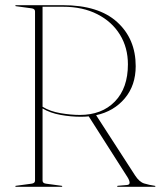

<svg xmlns="http://www.w3.org/2000/svg" viewBox="-20 -720 619 740"><path d="M503 -465Q503 -391 461 -341Q419 -291 350.5 -276L500.5 -44Q517 -18.5 536 -12.8Q555 -7 576 -4Q579 -4 579 -2Q579 0 576 0H434.5Q431.5 0 431.5 -2Q431.5 -4 434.5 -4L469.5 -7Q480 -8 479.5 -16.5Q479 -25 471.5 -37L322 -271.5Q308 -270 291.5 -270Q253 -270 213 -277.2Q173 -284.5 144 -302V-24Q144 -13.5 158 -12L217 -4Q220 -4 220 -2Q220 0 217 0H42Q39 0 39 -2Q39 -4 42 -4L101 -12Q115 -13.5 115 -24V-676Q115 -686.5 101 -688L42 -696Q39 -696 39 -698Q39 -700 42 -700H222.5Q360 -700 431.5 -635Q503 -570 503 -465ZM144 -694V-308.5Q173.5 -290.5 213.5 -283.8Q253.5 -277 287.5 -277Q372.5 -277 422.8 -328.8Q473 -380.5 473 -472Q473 -536.5 442.2 -586.5Q411.5 -636.5 355.2 -665.2Q299 -694 222.5 -694Z"/></svg>

Font: Fraunces 144pt Thin
Style: Regular
Weight: 100
Version: Version 1.000;[f99f86859]